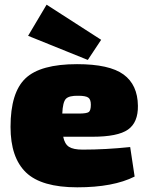

<svg xmlns="http://www.w3.org/2000/svg" viewBox="-20 -788 630 820"><path d="M355 -532 100 -635 179 -768 412 -618ZM375 -204H250Q256 -173 274.5 -161Q293 -149 333 -149Q431 -149 536 -160L555 -34Q464 12 310 12Q157 12 91 -51.5Q25 -115 25 -246Q25 -393 89 -453.5Q153 -514 309 -514Q447 -514 507.5 -470Q568 -426 569 -336Q570 -265 526.5 -234.5Q483 -204 375 -204ZM246 -303H316Q350 -303 359 -309.5Q368 -316 368 -341Q368 -364 356.5 -371.5Q345 -379 315 -379Q275 -380 261.5 -366Q248 -352 246 -303Z"/></svg>

Font: Exo 2.0 Black
Style: Regular
Weight: 900
Designer: Natanael Gama
Version: Version 1.001;PS 001.001;hotconv 1.0.70;makeotf.lib2.5.58329